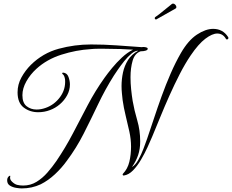

<svg xmlns="http://www.w3.org/2000/svg" viewBox="-20 -923 1294 1071"><path d="M101 128Q90 128 70.5 125Q51 122 35.5 112.5Q20 103 20 83Q20 70 27 63Q30 58 34.5 57.5Q39 57 37 62Q33 77 47 90.5Q61 104 75 108Q91 112 109 112Q150 112 183.5 91.5Q217 71 244.5 39.5Q272 8 294 -24Q345 -99 386.5 -178.5Q428 -258 469.5 -337Q511 -416 563 -489Q580 -513 605 -543.5Q630 -574 660 -602Q690 -630 722 -646Q696 -648 653 -649.5Q610 -651 564 -651Q544 -651 524.5 -651Q505 -651 486 -649Q404 -644 322.5 -618Q241 -592 183 -539Q149 -508 127 -469Q105 -430 105 -392Q105 -349 128.5 -330.5Q152 -312 184 -312Q209 -312 234 -321Q283 -338 315 -381.5Q347 -425 343 -479Q342 -488 338.5 -497Q335 -506 330 -509Q326 -512 327 -515Q328 -518 332 -518Q354 -516 362 -494Q370 -472 370 -452Q370 -420 354.5 -391.5Q339 -363 314 -341.5Q289 -320 259 -309Q228 -297 193 -297Q147 -297 112.5 -323Q78 -349 78 -408Q78 -452 99.5 -491Q121 -530 152 -561Q219 -627 307.5 -651Q396 -675 488 -675Q559 -675 629.5 -670Q700 -665 770 -660Q781 -662 790 -660Q794 -659 799 -657.5Q804 -656 804 -651Q804 -644 792.5 -640.5Q781 -637 767 -637H765Q732 -626 720 -585Q708 -544 708 -492Q708 -459 711.5 -425Q715 -391 720 -360Q729 -308 745.5 -252Q762 -196 762 -134Q762 -92 750.5 -58Q739 -24 716 9Q736 -3 752 -32Q768 -61 780.5 -94Q793 -127 801 -150Q818 -199 838 -260Q858 -321 881.5 -386Q905 -451 932 -513Q959 -575 989 -627Q1030 -698 1078.5 -730Q1127 -762 1169 -762Q1223 -762 1252 -717Q1254 -715 1254 -711Q1254 -705 1248.5 -703.5Q1243 -702 1241 -705Q1224 -736 1192 -736Q1164 -736 1125.5 -707Q1087 -678 1043 -613Q1012 -567 982.5 -509.5Q953 -452 925.5 -390.5Q898 -329 874 -270Q850 -211 829 -161Q819 -137 803 -102Q787 -67 766.5 -32Q746 3 722 27.5Q698 52 671 56H670Q666 56 664.5 53Q663 50 666 46Q692 19 701.5 -20.5Q711 -60 711 -105Q711 -146 701.5 -189.5Q692 -233 681 -277.5Q670 -322 664 -365Q662 -383 660 -403Q658 -423 658 -443Q658 -481 666 -518.5Q674 -556 694 -588Q714 -620 751 -640Q734 -641 713 -623.5Q692 -606 672.5 -581.5Q653 -557 637.5 -534.5Q622 -512 615 -501Q567 -425 527.5 -342Q488 -259 447 -178Q406 -97 352 -25Q324 14 286.5 49Q249 84 207 105Q158 128 101 128ZM851.7 -814.6H850Q843.2 -814.6 843.2 -822.3Q843.2 -825.7 846.6 -828.2Q866.1 -841 891.6 -862.7Q917.1 -884.3 938.4 -900.5Q942.6 -903 945.2 -903Q952 -903 957.9 -896.7Q963.9 -890.3 963.9 -883.5Q963.9 -877.5 958.8 -875Z"/></svg>

Font: MonteCarlo
Style: Regular
Weight: 400
Designer: Robert E. Leuschke
Foundry: Robert E. Leuschke
Version: Version 1.010; ttfautohint (v1.8.3)